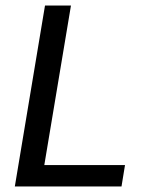

<svg xmlns="http://www.w3.org/2000/svg" viewBox="-20 -670 523 690"><path d="M33.3 0 141.7 -650H235L139.2 -76.7H429.2L416.7 0Z"/></svg>

Font: Familjen Grotesk
Style: Italic
Weight: 400
Italic angle: -9.46201°
Designer: Anders Wikstroem, Jonas Baeckman, Matilda Gysing, Kristian Moeller
Foundry: Familjen STHLM AB
Version: Version 2.000